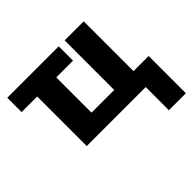

<svg xmlns="http://www.w3.org/2000/svg" viewBox="-172 -759 1167 1167"><g transform="rotate(-45 411.5 -175.0)"><path d="M664 199V0H157V-426H23V-549H465V-426H321V-123H516V-549H680V-121H810V199Z"/></g></svg>

Font: Noto Sans UI Extra
Style: Regular
Weight: 800
Designer: Monotype Design Team
Foundry: Monotype Imaging Inc.
Version: Version 1.901